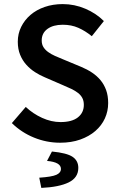

<svg xmlns="http://www.w3.org/2000/svg" viewBox="-20 -686 585 939"><path d="M274 12Q208 12 146.5 -13Q85 -38 38 -84L106 -163Q141 -130 186 -109.5Q231 -89 276 -89Q332 -89 361 -112Q390 -135 390 -173Q390 -193 382.5 -207Q375 -221 361.5 -231.5Q348 -242 329.5 -251Q311 -260 289 -269L199 -308Q175 -318 151.5 -333Q128 -348 109 -369Q90 -390 78.5 -418Q67 -446 67 -482Q67 -521 83.5 -554.5Q100 -588 129 -613Q158 -638 198.5 -652Q239 -666 287 -666Q344 -666 397 -643.5Q450 -621 488 -583L429 -509Q397 -535 363 -550Q329 -565 287 -565Q240 -565 212 -544.5Q184 -524 184 -488Q184 -469 192.5 -455.5Q201 -442 215.5 -431.5Q230 -421 249 -412.5Q268 -404 288 -396L377 -359Q406 -347 430 -331Q454 -315 471.5 -294Q489 -273 499 -245.5Q509 -218 509 -182Q509 -142 493 -107Q477 -72 446.5 -45.5Q416 -19 372.5 -3.5Q329 12 274 12ZM182 233 172 183Q233 179 255.5 169Q278 159 278 140Q278 107 210 101L234 55Q307 62 335 81Q363 100 363 135Q363 183 316 206Q269 229 182 233Z"/></svg>

Font: Giro Sans Semibold
Style: Regular
Weight: 600
Designer: Paul D. Hunt
Foundry: Adobe Systems Incorporated
Version: Version 1.000;PS 1.0;hotconv 1.0.88;makeotf.lib2.5.647800